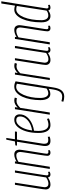

<svg xmlns="http://www.w3.org/2000/svg" viewBox="945 -1725 1000 2930"><g transform="rotate(-90 1445.0 -260.0)"><path d="M94 10Q59 10 39 -9.5Q19 -29 19 -62Q19 -77 23.5 -108Q28 -139 36.5 -193Q45 -247 58 -330Q71 -413 90 -532H122Q103 -407 90.5 -326Q78 -245 70.5 -197.5Q63 -150 59.5 -126Q56 -102 54.5 -91.5Q53 -81 53 -75Q53 -52 66.5 -36.5Q80 -21 106 -21Q151 -21 202 -56L276 -532H309Q287 -395 273 -307Q259 -219 251 -167.5Q243 -116 239.5 -91Q236 -66 235 -57.5Q234 -49 234 -46Q234 -34 239 -27Q244 -20 258 -20Q269 -20 287 -28L290 -2Q280 4 267.5 7Q255 10 247 10Q229 10 217 0.5Q205 -9 202 -29Q174 -10 148 0Q122 10 94 10Z M416 -532H448L443 -507Q468 -522 496 -532Q524 -542 551 -542Q591 -542 608.5 -519.5Q626 -497 626 -462Q626 -454 621.5 -423Q617 -392 610 -347.5Q603 -303 595.5 -254.5Q588 -206 580.5 -161.5Q573 -117 568.5 -86Q564 -55 564 -47Q564 -21 590 -21Q595 -21 601 -22Q607 -23 616 -27L618 1Q607 6 597 8Q587 10 578 10Q558 10 545 -2Q532 -14 532 -36Q532 -46 536 -78Q540 -110 547 -154.5Q554 -199 561.5 -247.5Q569 -296 576 -339.5Q583 -383 587 -413.5Q591 -444 591 -451Q591 -477 579 -494Q567 -511 535 -511Q513 -511 487.5 -501.5Q462 -492 440 -478L365 0H332Z M822 -31 825 -2Q807 5 791 7.5Q775 10 761 10Q719 10 700.5 -11Q682 -32 682 -70Q682 -81 683 -94.5Q684 -108 687 -122L747 -501H688L692 -526L752 -532L779 -664H805L785 -532H904L899 -501H780L720 -123Q718 -112 717 -102Q716 -92 716 -84Q716 -53 729.5 -38Q743 -23 773 -23Q784 -23 796.5 -25Q809 -27 822 -31Z M1103 -15Q1082 -3 1054 3.5Q1026 10 1000 10Q941 10 911 -37.5Q881 -85 881 -172Q881 -281 906.5 -364Q932 -447 977 -494.5Q1022 -542 1081 -542Q1123 -542 1144 -519.5Q1165 -497 1165 -460Q1165 -395 1121 -344Q1077 -293 1006 -265Q984 -256 960.5 -250Q937 -244 915 -241Q912 -209 912 -176Q912 -102 936 -61.5Q960 -21 1004 -21Q1048 -21 1095 -43ZM1076 -512Q1039 -512 1007 -481.5Q975 -451 951.5 -396.5Q928 -342 919 -270Q960 -275 1003 -293Q1061 -318 1097 -360.5Q1133 -403 1133 -454Q1133 -483 1118 -497.5Q1103 -512 1076 -512Z M1275 -532 1268 -489Q1320 -542 1374 -542Q1401 -542 1421 -534L1410 -501Q1389 -508 1367 -508Q1343 -508 1318 -494.5Q1293 -481 1264 -451L1193 0H1160L1244 -532Z M1357 206 1366 177Q1401 189 1436 189Q1481 189 1507 157Q1533 125 1545 49L1555 -18Q1536 -5 1515 1.5Q1494 8 1475 8Q1430 8 1406 -32.5Q1382 -73 1382 -144Q1382 -219 1395 -290.5Q1408 -362 1434 -418.5Q1460 -475 1499 -508.5Q1538 -542 1590 -542Q1611 -542 1631 -537Q1651 -532 1669 -523L1576 51Q1563 139 1529.5 179.5Q1496 220 1438 220Q1393 220 1357 206ZM1632 -502Q1621 -507 1609.5 -510Q1598 -513 1586 -513Q1547 -513 1516 -482.5Q1485 -452 1462.5 -400.5Q1440 -349 1427.5 -284.5Q1415 -220 1415 -151Q1415 -88 1433.5 -55.5Q1452 -23 1486 -23Q1503 -23 1524.5 -30.5Q1546 -38 1560 -50Z M1803 -532 1796 -489Q1848 -542 1902 -542Q1929 -542 1949 -534L1938 -501Q1917 -508 1895 -508Q1871 -508 1846 -494.5Q1821 -481 1792 -451L1721 0H1688L1772 -532Z M1994 10Q1959 10 1939 -9.5Q1919 -29 1919 -62Q1919 -77 1923.5 -108Q1928 -139 1936.5 -193Q1945 -247 1958 -330Q1971 -413 1990 -532H2022Q2003 -407 1990.5 -326Q1978 -245 1970.5 -197.5Q1963 -150 1959.5 -126Q1956 -102 1954.5 -91.5Q1953 -81 1953 -75Q1953 -52 1966.5 -36.5Q1980 -21 2006 -21Q2051 -21 2102 -56L2176 -532H2209Q2187 -395 2173 -307Q2159 -219 2151 -167.5Q2143 -116 2139.5 -91Q2136 -66 2135 -57.5Q2134 -49 2134 -46Q2134 -34 2139 -27Q2144 -20 2158 -20Q2169 -20 2187 -28L2190 -2Q2180 4 2167.5 7Q2155 10 2147 10Q2129 10 2117 0.5Q2105 -9 2102 -29Q2074 -10 2048 0Q2022 10 1994 10Z M2316 -532H2348L2343 -507Q2368 -522 2396 -532Q2424 -542 2451 -542Q2491 -542 2508.5 -519.5Q2526 -497 2526 -462Q2526 -454 2521.5 -423Q2517 -392 2510 -347.5Q2503 -303 2495.5 -254.5Q2488 -206 2480.5 -161.5Q2473 -117 2468.5 -86Q2464 -55 2464 -47Q2464 -21 2490 -21Q2495 -21 2501 -22Q2507 -23 2516 -27L2518 1Q2507 6 2497 8Q2487 10 2478 10Q2458 10 2445 -2Q2432 -14 2432 -36Q2432 -46 2436 -78Q2440 -110 2447 -154.5Q2454 -199 2461.5 -247.5Q2469 -296 2476 -339.5Q2483 -383 2487 -413.5Q2491 -444 2491 -451Q2491 -477 2479 -494Q2467 -511 2435 -511Q2413 -511 2387.5 -501.5Q2362 -492 2340 -478L2265 0H2232Z M2793 10Q2759 10 2750 -23Q2735 -10 2712 0Q2689 10 2665 10Q2619 10 2594 -25Q2569 -60 2569 -131Q2569 -216 2582.5 -290.5Q2596 -365 2621.5 -421.5Q2647 -478 2683 -510Q2719 -542 2763 -542Q2780 -542 2794.5 -539Q2809 -536 2824 -531L2857 -740H2890Q2859 -540 2837.5 -407.5Q2816 -275 2804 -197Q2792 -119 2786.5 -84.5Q2781 -50 2781 -47Q2781 -20 2804 -20Q2812 -20 2819.5 -22.5Q2827 -25 2834 -27L2837 -1Q2816 10 2793 10ZM2672 -23Q2715 -23 2748 -49L2819 -503Q2806 -507 2794 -509.5Q2782 -512 2767 -512Q2730 -512 2699.5 -481Q2669 -450 2647 -396Q2625 -342 2613.5 -273Q2602 -204 2602 -128Q2602 -79 2620.5 -51Q2639 -23 2672 -23Z"/></g></svg>

Font: Georama Condensed ExtraLight
Style: Italic
Weight: 200
Width: 3
Italic angle: -9°
Designer: Jean-Baptiste Levee
Foundry: Production Type
Version: Version 1.000